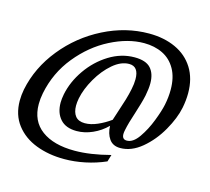

<svg xmlns="http://www.w3.org/2000/svg" viewBox="-102 -752 1038 950"><g transform="rotate(15 417.0 -277.5)"><path d="M556.2 -47.9Q518.6 -47.9 499.8 -74.7Q481 -101.6 480 -141.1Q448.2 -109.4 407.5 -91.3Q366.7 -73.2 326.2 -73.2Q270.5 -73.2 242.2 -105Q213.9 -136.7 213.9 -189Q213.9 -207.5 218.8 -232.9Q232.4 -299.8 275.4 -361.6Q318.4 -423.3 380.4 -461.7Q442.4 -500 510.3 -500Q568.4 -500 593.3 -472.4Q618.2 -444.8 618.2 -395Q618.2 -368.7 610.8 -331.1Q606.4 -310.5 599.1 -285.6Q591.8 -260.7 584.5 -237.8Q564 -176.3 557.1 -141.1Q554.2 -128.4 554.2 -119.1Q554.2 -91.8 578.6 -91.8Q610.4 -91.8 639.2 -133.1Q668 -174.3 688.2 -226.8Q708.5 -279.3 715.3 -312.5Q723.6 -352.5 723.6 -390.6Q723.6 -453.6 699.5 -496.3Q675.3 -539.1 633.3 -559.6Q591.3 -580.1 537.6 -580.1Q455.1 -580.1 365.7 -534.4Q276.4 -488.8 207.8 -404.5Q139.2 -320.3 117.2 -210.9Q111.3 -181.2 111.3 -154.3Q111.3 -67.4 172.6 -22Q233.9 23.4 341.3 23.4Q421.9 23.4 523.9 -3.4L513.2 32.2Q462.9 54.2 408.9 65.4Q355 76.7 302.2 76.7Q223.1 76.7 158.2 51.8Q93.3 26.9 54.7 -23.4Q16.1 -73.7 16.1 -146.5Q16.1 -174.3 22 -205.1Q45.9 -321.8 125.2 -419.9Q204.6 -518.1 317.4 -575.2Q430.2 -632.3 549.3 -632.3Q626 -632.3 685.3 -605.2Q744.6 -578.1 778.1 -524.9Q811.5 -471.7 811.5 -396.5Q811.5 -359.9 803.7 -320.8Q792.5 -265.1 755.9 -200.7Q719.2 -136.2 666.3 -92Q613.3 -47.9 556.2 -47.9ZM295.4 -231.9Q291.5 -210.9 291.5 -194.3Q291.5 -160.2 307.1 -140.6Q322.8 -121.1 355.5 -121.1Q385.7 -121.1 419.9 -136Q454.1 -150.9 484.9 -173.3L499.5 -218.3Q512.7 -257.3 521.5 -286.6Q530.3 -315.9 536.1 -344.7Q542 -372.1 542 -396Q542 -461.4 492.7 -461.4Q451.2 -461.4 409.4 -425.8Q367.7 -390.1 336.7 -336.4Q305.7 -282.7 295.4 -231.9Z"/></g></svg>

Font: Radley
Style: Italic
Weight: 400
Italic angle: -12°
Designer: Vernon Adams
Foundry: Vernon Adams
Version: Version 1.003; ttfautohint (v1.6)